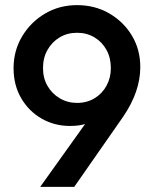

<svg xmlns="http://www.w3.org/2000/svg" viewBox="-20 -730 602 750"><path d="M137 0 342 -287 383 -312Q373 -290 357.5 -273Q342 -256 317 -247Q292 -238 253 -238Q193 -238 143 -266.5Q93 -295 63 -346Q33 -397 33 -464Q33 -532 66.5 -588Q100 -644 156 -677Q212 -710 281 -710Q351 -710 407 -677.5Q463 -645 495.5 -590.5Q528 -536 528 -468Q528 -372 461 -274L270 0ZM281 -328Q319 -328 349 -346Q379 -364 396 -395Q413 -426 413 -464Q413 -504 396 -535Q379 -566 349 -584Q319 -602 281 -602Q243 -602 213 -584Q183 -566 165.5 -535Q148 -504 148 -464Q148 -425 165.5 -394.5Q183 -364 213.5 -346Q244 -328 281 -328Z"/></svg>

Font: Outfit Thin Medium
Style: Regular
Weight: 500
Version: Version 1.100;gftools[0.9.27]